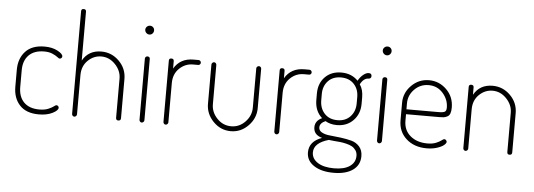

<svg xmlns="http://www.w3.org/2000/svg" viewBox="-58 -948 3793 1365"><g transform="rotate(5 1838.0 -265.5)"><path d="M235 6Q145 6 98.5 -44Q52 -94 52 -176V-296Q52 -377 98.5 -427.5Q145 -478 235 -478Q290 -478 328 -457.5Q366 -437 366 -419Q366 -412 360.5 -407Q355 -402 348 -402Q343 -402 330.5 -412Q318 -422 294 -432.5Q270 -443 235 -443Q164 -443 125.5 -404Q87 -365 87 -296V-176Q87 -107 125.5 -68Q164 -29 236 -29Q273 -29 298.5 -39.5Q324 -50 336.5 -60Q349 -70 355 -70Q362 -70 367 -65Q372 -60 372 -53Q372 -34 332.5 -14Q293 6 235 6Z M506 -298V-18Q506 -11 500.5 -5.5Q495 0 488 0Q481 0 476 -5.5Q471 -11 471 -18V-751Q471 -768 488 -768Q506 -768 506 -751V-402Q549 -478 640 -478Q714 -478 767 -425Q820 -372 820 -298V-18Q820 0 802 0Q785 0 785 -18V-298Q785 -354 742.5 -398.5Q700 -443 643 -443Q589 -443 547.5 -403Q506 -363 506 -298Z M969 -472Q987 -472 987 -455V-18Q987 -11 981.5 -5.5Q976 0 969 0Q962 0 957 -5.5Q952 -11 952 -18V-455Q952 -462 957 -467Q962 -472 969 -472ZM946.5 -682Q956 -691 969 -691Q982 -691 991 -682Q1000 -673 1000 -660Q1000 -647 991 -637.5Q982 -628 969 -628Q956 -628 946.5 -637.5Q937 -647 937 -660Q937 -673 946.5 -682Z M1334 -443H1297Q1241 -443 1199.5 -403Q1158 -363 1158 -298V-18Q1158 -11 1152.5 -5.5Q1147 0 1140 0Q1133 0 1128 -5.5Q1123 -11 1123 -18V-455Q1123 -472 1140 -472Q1158 -472 1158 -455V-402Q1203 -478 1297 -478H1334Q1341 -478 1346 -472.5Q1351 -467 1351 -460Q1351 -453 1346 -448Q1341 -443 1334 -443Z M1605 6Q1532 6 1479.5 -48Q1427 -102 1427 -174V-454Q1427 -461 1432.5 -466.5Q1438 -472 1445 -472Q1452 -472 1457 -466.5Q1462 -461 1462 -454V-174Q1462 -117 1504 -73Q1546 -29 1605 -29Q1663 -29 1705 -73Q1747 -117 1747 -174V-455Q1747 -462 1752.5 -467Q1758 -472 1765 -472Q1772 -472 1777 -467Q1782 -462 1782 -455V-174Q1782 -102 1729.5 -48Q1677 6 1605 6Z M2125 -443H2088Q2032 -443 1990.5 -403Q1949 -363 1949 -298V-18Q1949 -11 1943.5 -5.5Q1938 0 1931 0Q1924 0 1919 -5.5Q1914 -11 1914 -18V-455Q1914 -472 1931 -472Q1949 -472 1949 -455V-402Q1994 -478 2088 -478H2125Q2132 -478 2137 -472.5Q2142 -467 2142 -460Q2142 -453 2137 -448Q2132 -443 2125 -443Z M2480 -269V-314Q2480 -370 2446 -406.5Q2412 -443 2353 -443Q2295 -443 2261 -406.5Q2227 -370 2227 -314V-270Q2227 -212 2261 -175Q2295 -138 2354 -138Q2411 -138 2445.5 -175Q2480 -212 2480 -269ZM2511 103Q2511 80 2499.5 63.5Q2488 47 2472 38Q2456 29 2431.5 23Q2407 17 2387.5 15Q2368 13 2342 11Q2316 9 2305 7Q2200 37 2200 105Q2200 150 2242.5 177.5Q2285 205 2359 205Q2432 205 2471.5 177.5Q2511 150 2511 103ZM2550 -452Q2514 -452 2490 -406Q2515 -371 2515 -314V-269Q2515 -197 2469.5 -150Q2424 -103 2352 -103Q2306 -103 2270 -124Q2230 -106 2230 -76Q2230 -53 2253.5 -40.5Q2277 -28 2312 -25Q2347 -22 2388 -16.5Q2429 -11 2464 -2Q2499 7 2522.5 33.5Q2546 60 2546 102Q2546 166 2496 201.5Q2446 237 2359 237Q2271 237 2218 202Q2165 167 2165 108Q2165 29 2256 -3Q2195 -20 2195 -74Q2195 -120 2244 -143Q2192 -189 2192 -269V-314Q2192 -387 2236.5 -432.5Q2281 -478 2353 -478Q2426 -478 2472 -430Q2486 -456 2507 -473.5Q2528 -491 2547 -491Q2568 -491 2568 -471Q2568 -462 2562.5 -457Q2557 -452 2550 -452Z M2664 -472Q2682 -472 2682 -455V-18Q2682 -11 2676.5 -5.5Q2671 0 2664 0Q2657 0 2652 -5.5Q2647 -11 2647 -18V-455Q2647 -462 2652 -467Q2657 -472 2664 -472ZM2641.5 -682Q2651 -691 2664 -691Q2677 -691 2686 -682Q2695 -673 2695 -660Q2695 -647 2686 -637.5Q2677 -628 2664 -628Q2651 -628 2641.5 -637.5Q2632 -647 2632 -660Q2632 -673 2641.5 -682Z M2979 -478Q3051 -478 3103.5 -426.5Q3156 -375 3156 -298Q3156 -272 3150 -256Q3144 -240 3130 -233Q3116 -226 3104.5 -224.5Q3093 -223 3073 -223H2836V-176Q2836 -109 2883 -69Q2930 -29 3005 -29Q3042 -29 3067 -39.5Q3092 -50 3104.5 -60Q3117 -70 3123 -70Q3130 -70 3135.5 -64Q3141 -58 3141 -52Q3141 -42 3125 -28.5Q3109 -15 3076 -4.5Q3043 6 3003 6Q2914 6 2857.5 -44.5Q2801 -95 2801 -176V-301Q2801 -373 2853.5 -425.5Q2906 -478 2979 -478ZM2836 -258H3061Q3098 -258 3109.5 -265Q3121 -272 3121 -295Q3121 -352 3081 -397.5Q3041 -443 2979 -443Q2919 -443 2877.5 -400.5Q2836 -358 2836 -301Z M3298 -298V-18Q3298 -11 3292.5 -5.5Q3287 0 3280 0Q3273 0 3268 -5.5Q3263 -11 3263 -18V-455Q3263 -472 3280 -472Q3298 -472 3298 -455V-402Q3341 -478 3432 -478Q3506 -478 3559 -425Q3612 -372 3612 -298V-18Q3612 0 3594 0Q3577 0 3577 -18V-298Q3577 -354 3534.5 -398.5Q3492 -443 3435 -443Q3381 -443 3339.5 -403Q3298 -363 3298 -298Z"/></g></svg>

Font: Dosis
Style: ExtraLight
Weight: 250
Designer: Edgar Tolentino, Pablo Impallari, Igino Marini
Foundry: Edgar Tolentino, Pablo Impallari, Igino Marini
Version: Version 1.007